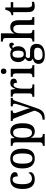

<svg xmlns="http://www.w3.org/2000/svg" viewBox="1644 -2444 1039 4366"><g transform="rotate(-90 2163.0 -261.5)"><path d="M266 10C381 10 431 -45 431 -90C431 -109 424 -122 413 -131C391 -88 347 -54 285 -54C195 -54 157 -126 157 -266C157 -443 198 -494 263 -494C320 -494 335 -441 335 -376C405 -376 431 -399 431 -444C431 -509 358 -547 262 -547C141 -547 48 -480 48 -265C48 -67 138 10 266 10Z M739 10C887 10 965 -81 965 -269C965 -456 880 -547 742 -547C592 -547 515 -456 515 -269C515 -81 600 10 739 10ZM741 -44C656 -44 624 -122 624 -269C624 -417 655 -491 740 -491C825 -491 856 -417 856 -269C856 -122 826 -44 741 -44Z M1028 236H1299V192H1287C1251 192 1215 184 1215 125V39C1215 5 1214 -39 1212 -74H1216C1242 -23 1284 11 1353 11C1477 11 1543 -75 1543 -268C1543 -461 1476 -546 1354 -546C1282 -546 1240 -508 1213 -451H1209L1197 -536H1028V-492H1039C1077 -492 1109 -483 1109 -423V121C1109 183 1073 192 1037 192H1028ZM1330 -53C1241 -53 1215 -129 1215 -269C1215 -408 1241 -482 1330 -482C1405 -482 1435 -410 1435 -270C1435 -129 1405 -53 1330 -53Z M1624 187V236H1635C1806 236 1841 192 1905 0L2046 -416C2066 -478 2081 -491 2117 -492H2120V-536H1926V-492H1929C1968 -491 1987 -480 1987 -449C1987 -436 1983 -417 1978 -400L1918 -206C1906 -167 1893 -129 1885 -93C1880 -125 1863 -182 1845 -233L1784 -403C1777 -422 1773 -437 1773 -451C1773 -477 1789 -492 1829 -492H1832V-536H1595V-492H1598C1633 -492 1645 -482 1661 -440L1830 1C1799 110 1749 187 1624 187Z M2145 0H2426V-44H2400C2361 -44 2329 -52 2329 -111V-271C2329 -353 2352 -474 2414 -474C2450 -474 2462 -450 2462 -395C2528 -395 2558 -423 2558 -469C2558 -516 2526 -546 2460 -546C2381 -546 2352 -499 2327 -435H2322L2305 -536H2147V-492H2150C2191 -492 2222 -483 2222 -424V-116C2222 -53 2190 -44 2148 -44H2145Z M2724 -635C2758 -635 2787 -653 2787 -698C2787 -744 2758 -761 2724 -761C2689 -761 2663 -744 2663 -698C2663 -653 2689 -635 2724 -635ZM2591 0H2865V-44H2854C2812 -44 2781 -55 2781 -117V-536H2597V-492H2605C2645 -492 2676 -481 2676 -423V-113C2676 -55 2644 -44 2603 -44H2591Z M3094 238C3267 238 3348 166 3348 51C3348 -35 3301 -97 3186 -97H3083C3041 -97 3026 -109 3026 -136C3026 -164 3045 -185 3065 -196C3077 -193 3102 -191 3117 -191C3237 -191 3294 -264 3294 -366C3294 -424 3277 -460 3253 -488C3264 -495 3275 -500 3291 -500C3312 -500 3323 -483 3323 -462C3360 -462 3376 -488 3376 -517C3376 -545 3357 -570 3319 -570C3276 -570 3245 -536 3226 -515C3203 -533 3163 -547 3117 -547C2993 -547 2934 -477 2934 -362C2934 -292 2968 -233 3023 -210C2980 -183 2955 -155 2955 -114C2955 -70 2984 -46 3012 -33C2948 -22 2893 19 2893 95C2893 186 2960 238 3094 238ZM3115 -241C3056 -241 3033 -282 3033 -364C3033 -450 3056 -496 3114 -496C3173 -496 3194 -452 3194 -365C3194 -281 3174 -241 3115 -241ZM3097 187C3012 187 2981 147 2981 90C2981 15 3029 -3 3076 -3H3172C3229 -3 3260 16 3260 71C3260 138 3220 187 3097 187Z M3401 0H3662V-44H3659C3619 -44 3587 -52 3587 -111V-318C3587 -412 3617 -478 3688 -478C3756 -478 3780 -428 3780 -342V0H3957V-44H3954C3912 -44 3886 -53 3886 -116V-351C3886 -488 3831 -547 3727 -547C3657 -547 3614 -510 3588 -458H3583C3584 -466 3587 -512 3587 -549V-760H3400V-716H3409C3444 -716 3481 -707 3481 -649V-116C3481 -53 3448 -44 3408 -44H3401Z M4207 10C4248 10 4287 0 4305 -8V-58C4285 -53 4266 -50 4242 -50C4199 -50 4176 -79 4176 -147V-480H4297V-536H4176V-659H4121C4112 -608 4099 -578 4079 -556C4060 -534 4031 -522 4000 -520V-480H4070V-146C4070 -30 4115 10 4207 10Z"/></g></svg>

Font: Noto Serif Ethiopic SemiCondensed Medium
Style: Regular
Weight: 500
Width: 4
Designer: Monotype Design Team
Foundry: Monotype Imaging Inc.
Version: Version 2.102